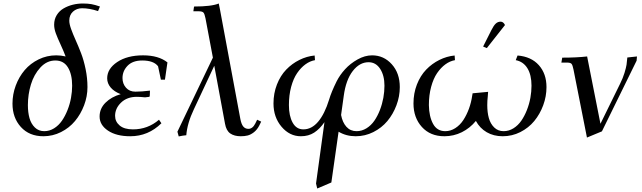

<svg xmlns="http://www.w3.org/2000/svg" viewBox="-20 -766 3640 1089"><path d="M50.8 -178.2Q50.8 -231 69.3 -280.8Q87.9 -330.6 120.1 -368.4Q152.3 -406.2 199.2 -429.2Q246.1 -452.1 298.8 -452.1Q325.7 -452.1 352.1 -445.8Q341.8 -474.1 324 -512.5Q306.2 -550.8 296.6 -576.9Q287.1 -603 287.1 -626Q287.1 -656.7 302 -680.7Q316.9 -704.6 341.1 -718.5Q365.2 -732.4 393.1 -739.3Q420.9 -746.1 450.2 -746.1Q478.5 -746.1 498.8 -742.4Q519 -738.8 546.9 -729L536.1 -703.1Q487.3 -719.2 445.8 -719.2Q415 -719.2 394 -700.2Q373 -681.2 373 -648.9Q373 -629.9 383.5 -600.8Q394 -571.8 409.4 -537.6Q424.8 -503.4 439.9 -464.1Q455.1 -424.8 465.6 -373.8Q476.1 -322.8 476.1 -272Q476.1 -219.2 457 -168.9Q438 -118.7 405.5 -79.6Q373 -40.5 325.9 -16.8Q278.8 6.8 226.1 6.8Q146 6.8 98.4 -45.7Q50.8 -98.1 50.8 -178.2ZM138.2 -169.9Q138.2 -128.4 147.2 -96.2Q156.2 -64 177.7 -43Q199.2 -22 231 -22Q260.7 -22 286.9 -38.3Q313 -54.7 331.3 -81.3Q349.6 -107.9 363 -141.8Q376.5 -175.8 382.8 -211.2Q389.2 -246.6 389.2 -279.8Q389.2 -344.7 365.2 -383.8Q341.3 -422.9 293.9 -422.9Q245.6 -422.9 209 -383.1Q172.4 -343.3 155.3 -286.6Q138.2 -230 138.2 -169.9Z M544.9 -105Q544.9 -150.4 578.4 -183.6Q611.8 -216.8 664.6 -231.9Q627.9 -246.1 607.9 -269.5Q587.9 -293 587.9 -321.8Q587.9 -376 644.8 -414.1Q701.7 -452.1 791.5 -452.1Q879.4 -452.1 929.7 -412.1L915.5 -314H892.6L876.5 -390.1Q851.6 -422.9 786.6 -422.9Q732.4 -422.9 703.6 -393.1Q674.8 -363.3 674.8 -323.2Q674.8 -291 694.6 -268.6Q714.4 -246.1 747.6 -246.1Q783.7 -246.1 830.6 -252L829.6 -224.1L827.6 -216.8L802.7 -213.9Q773.9 -216.8 755.9 -216.8Q700.7 -216.8 666.7 -184.1Q632.8 -151.4 632.8 -108.9Q632.8 -76.2 658.7 -54.2Q684.6 -32.2 733.9 -32.2Q818.4 -32.2 881.8 -86.9L895.5 -66.9Q820.8 6.8 718.8 6.8Q640.1 6.8 592.5 -25.1Q544.9 -57.1 544.9 -105Z M986.3 -19 1187.5 -439 1145.5 -662.1Q1140.6 -687 1134 -694.6Q1127.4 -702.1 1105.5 -702.1H1076.7L1080.6 -729Q1179.7 -729 1220.7 -746.1L1226.6 -717.8L1343.3 -90.8Q1349.1 -61 1360.1 -48.1Q1371.1 -35.2 1388.7 -35.2Q1412.6 -35.2 1427.7 -64.9L1438.5 -86.9L1461.4 -76.2L1450.7 -54.2Q1438.5 -30.3 1420.4 -16.1Q1402.3 -2 1385 2.4Q1367.7 6.8 1345.7 6.8Q1309.1 6.8 1286.1 -9Q1263.2 -24.9 1256.3 -64L1195.3 -393.1L1079.6 -146Q1042 -66.9 1036.6 1Q1018.6 2.4 993.7 7.8Z M1531.2 -179.2Q1531.2 -236.8 1550.8 -286.9Q1570.3 -336.9 1603.3 -371.1Q1636.2 -405.3 1678 -426Q1719.7 -446.8 1764.6 -451.2L1766.6 -424.8Q1738.3 -419.9 1712.4 -401.1Q1686.5 -382.3 1665.3 -351.3Q1644 -320.3 1631.3 -273.2Q1618.7 -226.1 1618.7 -169.9Q1618.7 -108.4 1639.9 -70.3Q1661.1 -32.2 1700.7 -32.2Q1747.6 -32.2 1784.4 -75.7Q1821.3 -119.1 1846.7 -201.2Q1858.9 -243.2 1889.6 -305.2Q1907.7 -340.8 1937 -373Q1966.3 -405.3 2007.8 -428.7Q2049.3 -452.1 2090.3 -452.1Q2156.7 -452.1 2202.1 -401.6Q2247.6 -351.1 2247.6 -272Q2247.6 -219.2 2228.5 -168.7Q2209.5 -118.2 2177 -79.3Q2144.5 -40.5 2097.4 -16.8Q2050.3 6.8 1997.6 6.8Q1943.4 6.8 1900.4 -19L1859.4 269L1779.3 303.2L1772.5 274.9L1820.3 -73.2Q1793.9 -34.7 1762 -13.9Q1730 6.8 1686.5 6.8Q1622.6 6.8 1576.9 -47.1Q1531.2 -101.1 1531.2 -179.2ZM1914.6 -113.8Q1922.4 -71.8 1944.8 -46.9Q1967.3 -22 2002.4 -22Q2032.2 -22 2058.6 -38.3Q2085 -54.7 2103.3 -81.3Q2121.6 -107.9 2134.8 -141.8Q2147.9 -175.8 2154.3 -211.2Q2160.6 -246.6 2160.6 -279.8Q2160.6 -337.9 2136.2 -375.5Q2111.8 -413.1 2070.3 -413.1Q2019.5 -413.1 1980.7 -363Q1941.9 -313 1929.7 -222.2Z M2325.2 -179.2Q2325.2 -236.8 2344.7 -286.9Q2364.3 -336.9 2397.2 -371.1Q2430.2 -405.3 2471.9 -426Q2513.7 -446.8 2558.6 -451.2L2560.5 -424.8Q2532.2 -419.9 2506.3 -401.1Q2480.5 -382.3 2459.2 -351.3Q2438 -320.3 2425.3 -273.2Q2412.6 -226.1 2412.6 -169.9Q2413.6 -105 2436.3 -63.5Q2459 -22 2505.4 -22Q2535.6 -22 2562.5 -39.3Q2589.4 -56.6 2608.2 -85.4Q2627 -114.3 2639.9 -149.7Q2652.8 -185.1 2658.2 -223.1L2660.6 -236.8L2748.5 -245.1L2746.6 -219.2Q2743.7 -194.8 2743.7 -169.9Q2743.7 -128.4 2752.7 -96.2Q2761.7 -64 2783.2 -43Q2804.7 -22 2836.4 -22Q2866.2 -22 2892.3 -38.3Q2918.5 -54.7 2936.8 -81.3Q2955.1 -107.9 2968.5 -141.8Q2981.9 -175.8 2988.3 -211.2Q2994.6 -246.6 2994.6 -279.8Q2994.6 -341.3 2971.4 -378.9Q2948.2 -416.5 2905.3 -424.8L2915.5 -451.2Q2993.2 -444.8 3036.4 -396.2Q3079.6 -347.7 3079.6 -272Q3079.6 -219.2 3061 -168.9Q3042.5 -118.7 3010.3 -79.6Q2978 -40.5 2931.2 -16.8Q2884.3 6.8 2831.5 6.8Q2779.8 6.8 2740.5 -16.1Q2701.2 -39.1 2679.2 -80.1Q2645.5 -39.1 2599.4 -16.1Q2553.2 6.8 2500.5 6.8Q2420.4 6.8 2372.8 -45.9Q2325.2 -98.6 2325.2 -179.2ZM2720.2 -502 2766.6 -594.2Q2780.3 -621.6 2792 -632.3Q2803.7 -643.1 2819.3 -643.1Q2835 -643.1 2844.2 -624L2741.2 -493.2Z M3164.1 -411.1 3168.9 -439Q3250.5 -439 3310.1 -445.8L3385.7 -64L3497.1 -291Q3513.2 -323.2 3522.2 -353Q3531.2 -382.8 3533.7 -398.9Q3536.1 -415 3538.1 -439.9L3592.8 -445.8L3590.8 -421.9L3394 -21L3309.1 14.2L3232.9 -371.1Q3228 -396 3221.9 -403.6Q3215.8 -411.1 3194.8 -411.1Z"/></svg>

Font: Dihjauti
Style: Bold Italic
Weight: 700
Italic angle: -9°
Designer: T. Christopher White
Version: Version 3.0.0